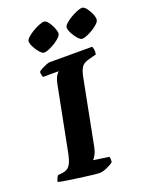

<svg xmlns="http://www.w3.org/2000/svg" viewBox="-181 -1026 875 1115"><g transform="rotate(-20 257.0 -468.5)"><path d="M236 0Q229 0 204.5 -2.5Q180 -5 147 -9.5Q114 -14 81 -18.5Q48 -23 22.5 -27.5Q-3 -32 -11 -35Q-9 -46 -4 -56.5Q1 -67 5 -71L37 -75Q66 -79 81 -102Q96 -125 106 -180L180 -558Q189 -605 201 -620.5Q213 -636 215 -637H118Q116 -641 113.5 -650.5Q111 -660 112 -671Q119 -678 133.5 -685.5Q148 -693 162 -698.5Q176 -704 182 -704H446Q449 -699 451.5 -686.5Q454 -674 451 -655L403 -642Q371 -634 358 -615Q345 -596 337 -556L258 -151Q253 -125 243 -107.5Q233 -90 226 -83L322 -69Q324 -65 324.5 -54Q325 -43 323 -35Q307 -22 281 -11Q255 0 236 0ZM409 -767Q398 -767 383 -783.5Q368 -800 356.5 -822Q345 -844 345 -859Q345 -869 359.5 -882.5Q374 -896 395 -908.5Q416 -921 436 -929Q456 -937 467 -937Q479 -937 492.5 -920.5Q506 -904 515.5 -882.5Q525 -861 525 -845Q525 -834 511.5 -820.5Q498 -807 478.5 -795Q459 -783 440 -775Q421 -767 409 -767ZM174 -767Q163 -767 148 -783.5Q133 -800 121.5 -822Q110 -844 110 -859Q110 -869 124.5 -882.5Q139 -896 160 -908.5Q181 -921 201 -929Q221 -937 232 -937Q244 -937 257 -920.5Q270 -904 279.5 -882Q289 -860 289 -845Q289 -834 275.5 -820.5Q262 -807 242.5 -795Q223 -783 204 -775Q185 -767 174 -767Z"/></g></svg>

Font: Texturina Black
Style: Italic
Weight: 900
Italic angle: -11°
Designer: Guillermo Torres Carreño
Foundry: Omnibus-Type
Version: Version 1.002; ttfautohint (v1.8.3)